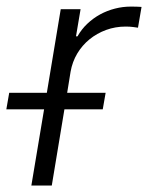

<svg xmlns="http://www.w3.org/2000/svg" viewBox="-59 -574 458 594"><path d="M-30.5 -286.9H85.9L128.9 -545.5H190.3L176.1 -461.6H180.8Q193.2 -483.7 211.3 -500.7Q229.4 -517.8 250.9 -529.5Q272.4 -541.2 296.7 -547.4Q321 -553.6 345.5 -553.6Q353.7 -553.6 363.1 -553.4Q372.5 -553.3 378.9 -552.6L367.9 -488.3Q363.6 -489 353.2 -490.4Q342.7 -491.8 329.9 -491.8Q297.9 -491.8 269.4 -481.4Q240.8 -470.9 218 -452.4Q195.3 -433.9 180 -408.4Q164.8 -382.8 159.4 -352.3L148.8 -286.9H267.8L258.9 -235.8H140.3L101.2 0H38L77.4 -235.8H-39.4Z"/></svg>

Font: Inter P Light
Style: Italic
Weight: 300
Italic angle: 9.39999°
Designer: Rasmus Andersson
Foundry: rsms
Version: Version 3.018;git-588b23468